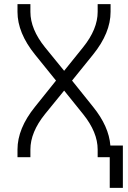

<svg xmlns="http://www.w3.org/2000/svg" viewBox="-20 -755 615 922"><path d="M507 147V0H449V-37Q449 -120 379 -207L288 -320L196 -207Q126 -120 126 -37V0H64V-37Q64 -138 148 -242L249 -368L148 -493Q64 -597 64 -698V-735H126V-698Q126 -615 196 -528L288 -415L379 -528Q449 -615 449 -698V-735H511V-698Q511 -597 427 -493L326 -368L427 -242Q503 -148 510 -56H570V147Z"/></svg>

Font: Jozsika Light
Style: Regular
Weight: 300
Monospace: yes
Designer: Belleve Invis
Foundry: Belleve Invis
Version: 2.1.0